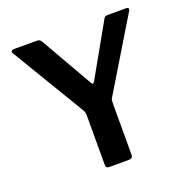

<svg xmlns="http://www.w3.org/2000/svg" viewBox="-131 -868 977 993"><g transform="rotate(-20 357.5 -371.0)"><path d="M680 -733Q680 -729 677 -724L441 -334Q436 -327 435 -319.5Q434 -312 434 -289V-22Q434 -10 428.5 -5Q423 0 409 0H306Q295 0 290.5 -4.5Q286 -9 286 -19V-291Q286 -302 284 -308.5Q282 -315 276 -325L38 -721Q34 -726 34 -731Q34 -742 51 -742H174Q185 -742 190 -739Q195 -736 201 -726L362 -445Q368 -434 372 -434Q375 -434 382 -444L541 -726Q546 -736 551 -739Q556 -742 567 -742H667Q680 -742 680 -733Z"/></g></svg>

Font: n
Style: Regular
Weight: 600
Designer: Pablo Impallari, Rodrigo Fuenzalida
Foundry: Impallari Type
Version: Version 1.002; ttfautohint (v1.5)